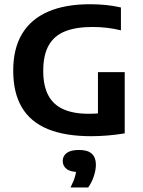

<svg xmlns="http://www.w3.org/2000/svg" viewBox="-20 -622 660 886"><path d="M401 6.5Q281 6.5 201 -26.2Q121 -59 81 -126.2Q41 -193.5 41 -296Q41 -398 82 -466Q123 -534 202 -568.2Q281 -602.5 395.5 -602.5Q433.5 -602.5 470 -598.8Q506.5 -595 538 -587.5V-482Q505.5 -490 473 -493.8Q440.5 -497.5 407 -497.5Q330 -497.5 279.8 -477.2Q229.5 -457 204.5 -412.2Q179.5 -367.5 179.5 -295Q179.5 -226 202.8 -182.2Q226 -138.5 272.5 -117.8Q319 -97 388.5 -97Q413.5 -97 440 -99Q466.5 -101 488 -104.5L432 -57.5V-289H555.5V-6.5Q516 0 476.8 3.2Q437.5 6.5 401 6.5ZM305.5 243Q321.5 211.5 327.2 189Q333 166.5 333 143.5L356.5 172H346Q306 172 287.8 158Q269.5 144 269.5 121Q269.5 97.5 288 83.8Q306.5 70 345 70Q385 70 403.8 87.5Q422.5 105 422.5 137.5Q422.5 162.5 413 191.2Q403.5 220 387 243Z"/></svg>

Font: Encode Sans SC SemiBold
Style: Regular
Weight: 600
Version: Version 3.002